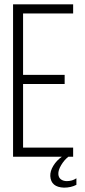

<svg xmlns="http://www.w3.org/2000/svg" viewBox="-20 -720 391 882"><path d="M86 -376H277V-334H86V-42H316V0H294Q275 15 261 38.5Q247 62 248 80Q249 96 260 104Q271 112 287 112Q312 112 331 99V129Q306 142 274 142Q214 140 211 89Q210 66 225 41.5Q240 17 264 0H40V-700H316V-658H86Z"/></svg>

Font: Bebas Neue Book
Style: Regular
Weight: 400
Designer: Ryoichi Tsunekawa
Foundry: Ryoichi Tsunekawa
Version: Version 001.003